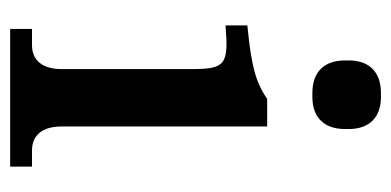

<svg xmlns="http://www.w3.org/2000/svg" viewBox="-216 -554 770 378"><g transform="rotate(90 169.0 -365.0)"><path d="M229 -101V-506H175C142 -484 113 -475 30 -467V-424C106 -430 116 -425 116 -358V-101C116 -64 99 -43 69 -43H37V0H308V-43H276C246 -43 229 -64 229 -101ZM99 -659C99 -618 122 -595 163 -595H171C211 -595 234 -618 234 -659V-667C234 -707 211 -730 171 -730H163C122 -730 99 -707 99 -667Z"/></g></svg>

Font: LT Superior Serif Semibold
Style: Regular
Weight: 600
Designer: Daniel Lyons
Foundry: LyonsType
Version: Version 2.120;FEAKit 1.0